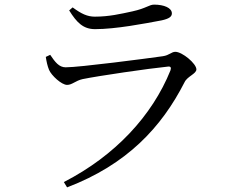

<svg xmlns="http://www.w3.org/2000/svg" viewBox="-20 -764 1040 830"><path d="M178 -518C181 -498 185 -479 192 -462C202 -438 246 -397 270 -397C292 -397 306 -415 337 -422C405 -436 624 -468 705 -476C718 -478 721 -472 717 -460C638 -264 478 -91 256 23L270 46C529 -53 678 -213 778 -409C790 -434 829 -445 829 -464C829 -489 768 -540 738 -540C721 -540 712 -525 684 -521C614 -511 323 -473 264 -473C235 -473 218 -496 197 -527ZM679 -676C711 -683 723 -692 723 -706C723 -730 689 -744 646 -744C625 -744 612 -728 553 -715C502 -704 452 -692 390 -692C358 -692 332 -704 294 -732L279 -719C312 -666 340 -638 391 -638C480 -638 605 -662 679 -676Z"/></svg>

Font: Harano Aji Mincho CN
Style: Regular
Weight: 400
Foundry: Masamichi Hosoda
Version: HaranoAjiMinchoCN-Regular version 20230610;ttx 4.39.4